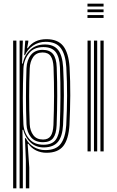

<svg xmlns="http://www.w3.org/2000/svg" viewBox="-20 -820 633 1040"><path d="M120 200V49.2L115.2 -71.5H119.8Q134.5 -40.8 162.9 -23.9Q191.2 -7 225.2 -7Q283.8 -7 309.1 -41.1Q334.5 -75.2 338.8 -141.8Q343.2 -227 343.4 -302Q343.5 -377 339.2 -456Q334.8 -525 309.4 -559.2Q284 -593.5 227.8 -593.5Q189 -593.5 159.1 -573.1Q129.2 -552.8 115.2 -521.2H111.2L116.8 -600H133.2V-592.8L127 -559H130.5Q164.2 -607.8 231.5 -607.8Q293.2 -607.8 322.4 -570.8Q351.5 -533.8 356.8 -456Q361 -381.2 360.6 -303.8Q360.2 -226.2 356.2 -142.8Q351.5 -65.5 322.8 -29Q294 7.5 231.5 7.5Q201.5 7.5 175.6 -5Q149.8 -17.5 134 -40.8H129.8L138.5 87.8V200ZM51.2 200V-600H68.8V200ZM86.2 200V-600H103.8L99.5 -475.8L103.5 -475.5Q112 -521.2 143.4 -550.2Q174.8 -579.2 223.2 -579.2Q271.2 -579.2 294.6 -549.6Q318 -520 322 -456Q326.2 -378.5 326 -303.2Q325.8 -228 321.5 -142Q318 -81 294.1 -51.8Q270.2 -22.5 218.8 -21.5Q174.8 -20.8 145.8 -47.9Q116.8 -75 105.8 -117H101.5L103.8 5.8V200ZM215.8 -36Q262.2 -36 281.9 -63Q301.5 -90 304 -141.5Q307 -217 307.5 -293.9Q308 -370.8 304.8 -454.8Q302.2 -512.5 281.1 -538.8Q260 -565 215 -565Q163 -565 136.1 -530.2Q109.2 -495.5 107 -450.2Q100.5 -280.8 106.8 -147.2Q109.5 -103.2 136.9 -69.6Q164.2 -36 215.8 -36ZM213.2 -49.8Q169 -49.8 147.1 -77.6Q125.2 -105.5 123.5 -147Q117.8 -292.2 123.5 -450.2Q125.5 -495.2 147.6 -522.6Q169.8 -550 210.8 -550Q249.2 -550 267.4 -527.1Q285.5 -504.2 287.2 -455.8Q290.2 -376.8 290 -301.4Q289.8 -226 286.8 -142.5Q285 -94.8 268 -72.2Q251 -49.8 213.2 -49.8ZM213.2 -64.2Q241.2 -64.2 254.4 -83.1Q267.5 -102 269.5 -143Q272.5 -225.8 272.8 -299.5Q273 -373.2 270 -455.8Q268.2 -496 254.6 -515.9Q241 -535.8 210.5 -535.8Q176.8 -535.8 159.8 -511.2Q142.8 -486.8 141 -450Q138 -378 137.9 -300.1Q137.8 -222.2 141 -146.8Q142.8 -111.2 160.5 -87.8Q178.2 -64.2 213.2 -64.2Z M453.8 -784.5V-800H541V-784.5ZM453.8 -753.8V-769.2H541V-753.8ZM453.8 -723V-738.5H541V-723ZM524 0V-600H541.5V0ZM454.2 0V-600H471.5V0ZM489 0V-600H506.5V0Z"/></svg>

Font: Big Shoulders Inline Display SemiBold
Style: Regular
Weight: 600
Designer: Patric King
Foundry: XO Type Co
Version: Version 1.000